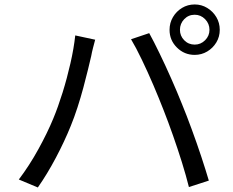

<svg xmlns="http://www.w3.org/2000/svg" viewBox="-20 -830 1040 857"><path d="M783.2 -696.8Q783.2 -669.9 802.2 -650.4Q821.3 -630.9 849.1 -630.9Q876 -630.9 895.5 -650.4Q915 -669.9 915 -696.8Q915 -724.6 895.5 -744.4Q876 -764.2 849.1 -764.2Q821.3 -764.2 802.2 -744.4Q783.2 -724.6 783.2 -696.8ZM736.8 -696.8Q736.8 -728 752 -753.7Q767.1 -779.3 792.5 -794.7Q817.9 -810.1 849.1 -810.1Q879.4 -810.1 904.8 -794.7Q930.2 -779.3 945.6 -753.7Q960.9 -728 960.9 -696.8Q960.9 -666 945.6 -640.6Q930.2 -615.2 904.8 -600.1Q879.4 -585 849.1 -585Q802.7 -585 769.8 -617.7Q736.8 -650.4 736.8 -696.8ZM217.8 -300.8Q239.3 -352.5 259.3 -416.7Q279.3 -481 294.4 -547.4Q309.6 -613.8 315.9 -671.9L404.8 -652.8Q400.4 -636.7 395.3 -616.7Q390.1 -596.7 387.2 -580.1Q381.8 -556.6 372.8 -519.8Q363.8 -482.9 352.1 -439Q340.3 -395 325.9 -350.6Q311.5 -306.2 295.9 -268.1Q268.1 -199.2 229.5 -126.2Q190.9 -53.2 148.9 6.8L64 -28.8Q111.3 -91.3 151.6 -164.6Q191.9 -237.8 217.8 -300.8ZM710 -338.9Q689.9 -390.6 664.6 -450Q639.2 -509.3 613 -563.7Q586.9 -618.2 564.9 -654.8L646 -682.1Q666 -646 692.1 -592Q718.3 -538.1 744.6 -478.5Q771 -418.9 792 -366.2Q812.5 -316.4 835.4 -253.9Q858.4 -191.4 878.7 -130.1Q898.9 -68.8 912.1 -23.9L823.2 4.9Q810.5 -45.9 792 -105.5Q773.4 -165 752.2 -225.3Q731 -285.6 710 -338.9Z"/></svg>

Font: Source Han Sans CN
Style: Regular
Weight: 400
Designer: Ryoko NISHIZUKA  (kana, bopomofo & ideographs); Paul D. Hunt (Latin, Greek & Cyrillic); Sandoll Communications , Soo-you
Foundry: Adobe
Version: Version 2.004;hotconv 1.0.118;makeotfexe 2.5.65603